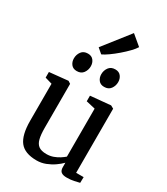

<svg xmlns="http://www.w3.org/2000/svg" viewBox="-254 -1173 1130 1296"><g transform="rotate(30 311.0 -525.0)"><path d="M485.5 9.5Q457.5 9.5 443.2 -1.2Q429 -12 429 -39V-73Q411 -54 383 -34.5Q355 -15 321.8 -2Q288.5 11 252.5 11Q160 11 120.8 -38.8Q81.5 -88.5 81.5 -200.5V-488L26.5 -504V-548L169 -562.5H171.5L190.5 -550V-207Q190.5 -154 198.8 -121.8Q207 -89.5 228 -74.5Q249 -59.5 288 -59.5Q317 -59.5 341.5 -68.5Q366 -77.5 385.2 -90Q404.5 -102.5 417.5 -114V-488L346.5 -504.5V-548L500.5 -562.5H503.5L526 -550V-50.5H584.5L583.5 -5.5Q566.5 -1.5 542 4Q517.5 9.5 485.5 9.5ZM185 -647Q156.5 -647 141.5 -666.2Q126.5 -685.5 126.5 -712Q126.5 -741.5 143.2 -764.5Q160 -787.5 193 -787.5H194Q222.5 -787.5 237.5 -768.2Q252.5 -749 252.5 -722.5Q252.5 -693 235.8 -670Q219 -647 186 -647ZM398.5 -647Q370 -647 355 -666.2Q340 -685.5 340 -712Q340 -741.5 356.8 -764.5Q373.5 -787.5 406.5 -787.5H407.5Q436 -787.5 451 -768.2Q466 -749 466 -722.5Q466 -693 449.2 -670Q432.5 -647 399.5 -647ZM272.5 -827.5 234 -860.5 392.5 -1062.5 470 -997.5Q459 -979 434.8 -953.8Q410.5 -928.5 380.5 -902.8Q350.5 -877 322 -856.8Q293.5 -836.5 273.5 -827.5Z"/></g></svg>

Font: Merriweather 28pt Medium
Style: Regular
Weight: 500
Version: Version 2.100